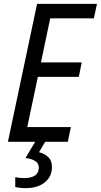

<svg xmlns="http://www.w3.org/2000/svg" viewBox="-20 -734 522 994"><path d="M21 0 172 -714H482L466 -639H240L192 -411H403L388 -336H176L121 -76H347L331 0ZM113 240Q175 240 212 210Q249 180 249 131Q249 97 229.5 79Q210 61 182 54L214 0H162L112 84Q181 93 181 133Q181 188 104 188Q79 188 59 183V234Q81 240 113 240Z"/></svg>

Font: Noto Sans UI SemiCondensed
Style: Italic
Weight: 400
Width: 4
Italic angle: -12°
Designer: Monotype Design Team
Foundry: Monotype Imaging Inc.
Version: Version 1.901